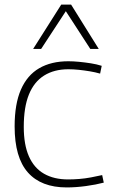

<svg xmlns="http://www.w3.org/2000/svg" viewBox="-20 -810 501 840"><path d="M44 -257Q44 -355 71.5 -418Q99 -481 151.5 -511.5Q204 -542 279 -542Q301 -542 326.5 -539.5Q352 -537 377.5 -533Q403 -529 425 -522L418 -488Q397 -494 373 -498Q349 -502 325 -504.5Q301 -507 279 -507Q217 -507 173 -479.5Q129 -452 106.5 -396.5Q84 -341 84 -255Q84 -177 106.5 -126Q129 -75 172.5 -50Q216 -25 278 -25Q301 -25 326.5 -27Q352 -29 378.5 -34Q405 -39 427 -44L434 -11Q400 -2 356 4Q312 10 272 10Q160 10 102 -55.5Q44 -121 44 -257ZM125 -596 248 -790H291L412 -596H375L268 -761L160 -596Z"/></svg>

Font: Georama ExtraCondensed Thin ExtraLight
Style: Regular
Weight: 250
Version: Version 1.001